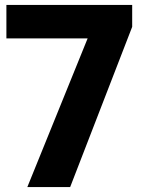

<svg xmlns="http://www.w3.org/2000/svg" viewBox="-20 -760 586 780"><path d="M6 -740H517V-651L265 0H91L336 -604H6Z"/></svg>

Font: Encode Sans Semi Expanded
Style: Bold
Weight: 700
Width: 6
Designer: Multiple Designers
Foundry: Impallari Type
Version: Version 2.000